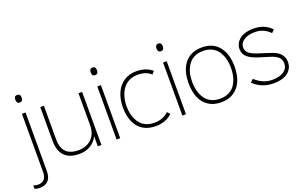

<svg xmlns="http://www.w3.org/2000/svg" viewBox="-175 -1386 3415 2140"><g transform="rotate(-20 1532.5 -315.5)"><path d="M89.8 -629.9H132.8V62Q132.8 214.8 -6.8 214.8Q-37.1 214.8 -64 204.1V163.1Q-38.6 173.8 -7.8 173.8Q89.8 173.8 89.8 55.2ZM148.9 -800.8Q148.9 -755.9 110.8 -755.9Q74.2 -755.9 74.2 -800.8Q74.2 -846.2 110.8 -846.2Q148.9 -846.2 148.9 -800.8Z M803.7 -629.9V0H760.7V-116.2H758.8Q729.5 -57.6 673.1 -23.9Q616.7 9.8 541.5 9.8Q307.6 9.8 307.6 -231.9V-629.9H350.6V-236.8Q350.6 -202.1 355.2 -173.8Q359.9 -145.5 373 -118.4Q386.2 -91.3 407.7 -73Q429.2 -54.7 464.4 -43.5Q499.5 -32.2 546.9 -32.2Q591.3 -32.2 629.6 -46.1Q668 -60.1 697.5 -86.7Q727.1 -113.3 743.9 -155.8Q760.7 -198.2 760.7 -252V-629.9Z M1026.4 -628.9V0H983.4V-628.9ZM1004.4 -846.2Q1022.5 -846.2 1032.5 -834.5Q1042.5 -822.8 1042.5 -800.8Q1042.5 -778.3 1032.7 -766.6Q1022.9 -754.9 1005.4 -754.9Q967.8 -754.9 967.8 -800.8Q967.8 -822.8 977.3 -834.5Q986.8 -846.2 1004.4 -846.2Z M1614.3 -95.2 1644 -63Q1568.4 9.8 1446.3 9.8Q1377.9 9.8 1325.2 -13.7Q1272.5 -37.1 1239 -79.8Q1205.6 -122.6 1188.5 -180.7Q1171.4 -238.8 1171.4 -310.1Q1171.4 -405.8 1203.6 -480.2Q1235.8 -554.7 1299.1 -597.4Q1362.3 -640.1 1447.3 -640.1Q1563 -640.1 1636.2 -576.2L1606.4 -543.9Q1545.9 -599.6 1448.2 -598.1Q1389.6 -597.7 1344 -573.7Q1298.3 -549.8 1270.5 -509.3Q1242.7 -468.8 1228.5 -418Q1214.4 -367.2 1214.4 -310.1Q1214.4 -265.6 1222.2 -225.6Q1230 -185.5 1247.8 -149.7Q1265.6 -113.8 1291.7 -87.6Q1317.9 -61.5 1357.2 -46.1Q1396.5 -30.8 1445.3 -30.8Q1548.3 -30.8 1614.3 -95.2Z M1806.6 -628.9V0H1763.7V-628.9ZM1784.7 -846.2Q1802.7 -846.2 1812.7 -834.5Q1822.8 -822.8 1822.8 -800.8Q1822.8 -778.3 1813 -766.6Q1803.2 -754.9 1785.6 -754.9Q1748 -754.9 1748 -800.8Q1748 -822.8 1757.6 -834.5Q1767.1 -846.2 1784.7 -846.2Z M2454.6 -314.9Q2454.6 -373.5 2441.4 -423.6Q2428.2 -473.6 2401.4 -513.2Q2374.5 -552.7 2329.3 -575.4Q2284.2 -598.1 2224.6 -598.1Q2176.3 -598.1 2137.5 -583.3Q2098.6 -568.4 2072.3 -542.2Q2045.9 -516.1 2028.1 -480Q2010.3 -443.8 2002.4 -402.8Q1994.6 -361.8 1994.6 -314.9Q1994.6 -256.3 2007.8 -206.8Q2021 -157.2 2047.9 -117.4Q2074.7 -77.6 2119.9 -54.9Q2165 -32.2 2224.6 -32.2Q2284.7 -32.2 2329.8 -54.7Q2375 -77.1 2401.9 -116.9Q2428.7 -156.7 2441.7 -206.3Q2454.6 -255.9 2454.6 -314.9ZM2497.6 -314.9Q2497.6 -217.8 2467.3 -145.5Q2437 -73.2 2374.8 -31.7Q2312.5 9.8 2224.6 9.8Q2135.3 9.8 2073.2 -31.2Q2011.2 -72.3 1981.4 -144.5Q1951.7 -216.8 1951.7 -314.9Q1951.7 -412.6 1981.7 -484.9Q2011.7 -557.1 2073.5 -598.6Q2135.3 -640.1 2223.6 -640.1Q2356.9 -640.1 2427.2 -552.5Q2497.6 -464.8 2497.6 -314.9Z M3074.2 -159.2Q3074.2 -133.3 3067.1 -109.9Q3060.1 -86.4 3043.2 -64Q3026.4 -41.5 3001 -25.1Q2975.6 -8.8 2935.8 1.2Q2896 11.2 2846.2 11.2Q2703.1 11.2 2607.4 -83L2641.1 -116.2Q2732.4 -30.8 2843.3 -30.8Q2929.7 -30.8 2980 -64.7Q3030.3 -98.6 3030.3 -157.2Q3030.3 -204.6 2999.8 -233.6Q2969.2 -262.7 2901.4 -282.2Q2897.5 -283.7 2847.4 -299.1Q2797.4 -314.5 2789.1 -316.9Q2700.7 -344.2 2658 -380.9Q2615.2 -417.5 2615.2 -478Q2615.2 -509.3 2628.2 -537.4Q2641.1 -565.4 2667 -588.9Q2692.9 -612.3 2737.3 -626.2Q2781.7 -640.1 2839.4 -640.1Q2967.3 -640.1 3050.3 -554.2L3018.1 -521Q2943.8 -598.1 2839.4 -598.1Q2756.8 -598.1 2708 -564.9Q2659.2 -531.7 2659.2 -480Q2659.2 -434.1 2697.8 -406.2Q2736.3 -378.4 2816.4 -355Q2822.8 -353 2844.2 -346.2Q2865.7 -339.4 2889.9 -331.3Q2914.1 -323.2 2918.5 -321.8Q3003.4 -296.9 3038.8 -256.3Q3074.2 -215.8 3074.2 -159.2Z"/></g></svg>

Font: Sinkin Sans 200 X Light
Style: Regular
Weight: 200
Designer: Keith Bates
Foundry: K-Type
Version: Sinkin Sans (version 1.0)  by Keith Bates   •   © 2014   www